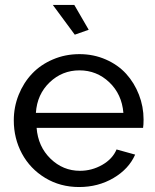

<svg xmlns="http://www.w3.org/2000/svg" viewBox="-20 -751 631 781"><path d="M194.8 -731H282.2L340.8 -629.9L284.2 -609.9ZM301.8 9.8Q225.1 9.8 163.8 -27.3Q102.5 -64.5 69.3 -126.2Q36.1 -188 36.1 -261.2Q36.1 -315.9 55.9 -365.2Q75.7 -414.6 110.4 -451.2Q145 -487.8 195.3 -509.3Q245.6 -530.8 303.2 -530.8Q360.8 -530.8 410.4 -509Q460 -487.3 493.2 -450.7Q526.4 -414.1 545.2 -365.7Q564 -317.4 564 -265.1Q564 -242.7 562 -231H128.9Q134.8 -154.8 185.5 -105.5Q236.3 -56.2 305.2 -56.2Q353.5 -56.2 395.8 -80.3Q438 -104.5 454.1 -143.1L529.8 -122.1Q503.9 -63.5 441.7 -26.9Q379.4 9.8 301.8 9.8ZM126 -292H481.9Q475.6 -367.7 424.6 -416.3Q373.5 -464.8 303.2 -464.8Q232.9 -464.8 181.9 -416Q130.9 -367.2 126 -292Z"/></svg>

Font: Rawline Medium
Style: Regular
Weight: 500
Designer: Matt McInerney, Pablo Impallari, Rodrigo Fuenzalida
Foundry: Matt McInerney, Pablo Impallari, Rodrigo Fuenzalida
Version: Version 4.020;PS 004.020;hotconv 1.0.88;makeotf.lib2.5.64775